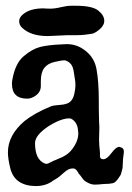

<svg xmlns="http://www.w3.org/2000/svg" viewBox="-20 -625 447 650"><path d="M209 -505.9 141.6 -502.9Q83 -502.9 53.7 -532.2Q44.9 -541 44.9 -553.7Q44.9 -566.4 58.6 -577.1Q82 -596.7 127.9 -596.7Q132.8 -596.7 132.8 -596.2Q132.8 -595.7 149.4 -595.7Q166 -595.7 186 -600.6Q206.1 -605.5 220.7 -605.5H237.3Q292 -605.5 312.5 -589.4Q333 -573.2 333 -554.2Q333 -535.2 306.6 -517.6Q297.9 -511.7 291 -510.7L270.5 -507.8Q256.8 -505.9 239.3 -505.9ZM349.6 -2.9 330.1 -2Q312.5 0 301.3 0Q290 0 279.3 -5.4Q268.6 -10.7 264.6 -14.6Q260.7 -18.6 256.8 -24.4Q252.9 -30.3 249.5 -33.7Q246.1 -37.1 243.2 -43Q236.3 -54.7 228.5 -54.7H224.6Q211.9 -54.7 195.8 -40Q179.7 -25.4 173.8 -22Q168 -18.6 160.2 -13.7Q135.7 4.9 101.6 4.9Q67.4 4.9 44.9 -9.8Q22.5 -24.4 14.6 -56.2Q6.8 -87.9 6.8 -109.4Q6.8 -167 62.5 -214.8Q96.7 -242.2 151.4 -264.6Q161.1 -268.6 184.1 -270Q207 -271.5 217.3 -280.3Q227.5 -289.1 231.4 -306.6Q235.4 -324.2 235.4 -335.9Q235.4 -347.7 233.4 -358.4Q231.4 -369.1 230.5 -377Q229.5 -384.8 228.5 -388.7Q227.5 -392.6 225.6 -398.4Q221.7 -408.2 212.9 -414.6Q204.1 -420.9 196.8 -420.9Q189.5 -420.9 165.5 -415.5Q141.6 -410.2 129.9 -395Q118.2 -379.9 118.2 -349.6V-331.1Q117.2 -313.5 102.1 -302.2Q86.9 -291 72.3 -291Q20.5 -291 20.5 -340.8Q20.5 -349.6 21.5 -353.5Q31.2 -410.2 60.1 -434.6Q88.9 -459 115.2 -465.8Q141.6 -472.7 185.5 -474.6L206.1 -475.6Q237.3 -475.6 262.7 -458Q298.8 -433.6 306.6 -391.6Q314.5 -349.6 314.5 -283.2V-257.8L315.4 -214.8L316.4 -193.4L315.4 -153.3Q315.4 -134.8 318.4 -109.4V-96.7Q318.4 -85.9 330.1 -85.9Q341.8 -85.9 357.4 -106.9Q373 -127.9 383.8 -127.9Q384.8 -127.9 392.1 -125Q399.4 -122.1 399.4 -110.4L396.5 -86.9L395.5 -67.4Q395.5 -56.6 394 -52.2Q392.6 -47.9 391.6 -43Q390.6 -38.1 389.2 -34.7Q387.7 -31.2 384.8 -27.3Q372.1 -6.8 362.3 -4.9Q352.5 -2.9 349.6 -2.9ZM245.1 -173.8 244.1 -183.6Q242.2 -210.9 221.7 -222.7Q213.9 -226.6 193.8 -221.2Q173.8 -215.8 146.5 -199.2Q98.6 -168 98.6 -140.6Q98.6 -85.9 129.9 -72.3Q133.8 -70.3 137.7 -70.3Q141.6 -70.3 151.4 -75.7Q161.1 -81.1 165 -82L178.7 -87.9Q206.1 -98.6 218.8 -113.3Q245.1 -143.6 245.1 -173.8Z"/></svg>

Font: Essays1743
Style: Medium
Weight: 500
Designer: Based on the typeface in a 1743 English translation of the essays of Montaigne.  PostScript/TrueType font designed by Jo
Version: Version 002.100